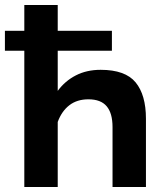

<svg xmlns="http://www.w3.org/2000/svg" viewBox="-32 -750 666 770"><path d="M65.5 0V-546.6H-12.3V-626.5H65.5V-730H199.5V-626.5H416.8V-546.6H199.5V-385.5Q228.7 -425.3 272.1 -447.6Q315.5 -470 371.6 -470Q470.4 -470 511.9 -419.6Q553.3 -369.2 553.3 -273.9V0H419.3V-240.4Q419.3 -295.9 395.8 -323.8Q372.3 -351.7 322.6 -351.7Q276.9 -351.7 246.1 -327.9Q215.3 -304.1 199.5 -260.9V0Z"/></svg>

Font: Raleway Thin
Style: Regular
Weight: 100
Designer: Matt McInerney, Pablo Impallari, Rodrigo Fuenzalida
Foundry: Matt McInerney, Pablo Impallari, Rodrigo Fuenzalida
Version: Version 4.026